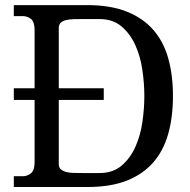

<svg xmlns="http://www.w3.org/2000/svg" viewBox="-20 -747 759 767"><path d="M328.1 -726.6Q419.9 -726.6 484.9 -701.2Q549.8 -675.8 591.3 -628.9Q632.8 -582 651.9 -514.6Q670.9 -447.3 670.9 -363.3Q670.9 -279.3 651.9 -211.9Q632.8 -144.5 591.8 -97.7Q550.8 -50.8 486.3 -25.4Q421.9 0 330.1 0H35.2V-43H71.3Q88.9 -43 103.5 -54.7Q118.2 -66.4 118.2 -98.6V-347.7H35.2V-394.5H118.2V-627Q118.2 -660.2 103.5 -671.4Q88.9 -682.6 71.3 -682.6H35.2V-726.6ZM214.8 -394.5H394.5V-347.7H214.8V-91.8Q214.8 -78.1 222.2 -71.3Q229.5 -64.5 242.7 -60.5Q255.9 -56.6 273.4 -56.2Q291 -55.7 311.5 -55.7H377Q430.7 -55.7 465.3 -85Q500 -114.3 520.5 -159.7Q541 -205.1 548.8 -259.3Q556.6 -313.5 556.6 -363.3Q556.6 -413.1 548.8 -467.3Q541 -521.5 520.5 -566.9Q500 -612.3 465.3 -641.6Q430.7 -670.9 377 -670.9H311.5Q291 -670.9 273.4 -670.4Q255.9 -669.9 242.7 -666.5Q229.5 -663.1 222.2 -655.8Q214.8 -648.4 214.8 -634.8Z"/></svg>

Font: Uchen
Style: Regular
Weight: 400
Designer: Christopher J. Fynn
Foundry: Christopher J. Fynn for DDC
Version: Version 1.000 preliminary